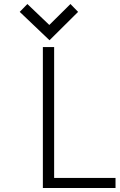

<svg xmlns="http://www.w3.org/2000/svg" viewBox="-20 -934 595 954"><path d="M554 0V-50H249V-700H193V0ZM368 -875 330 -914 225 -810 116 -914 78 -875 226 -734Z"/></svg>

Font: Advent Pro
Style: Regular
Weight: 400
Designer: Andreas Kalpakidis
Foundry: Andreas Kalpakidis
Version: Version 2.002 2008